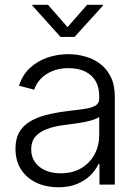

<svg xmlns="http://www.w3.org/2000/svg" viewBox="-20 -774 581 805"><path d="M224.1 11.2Q174.8 11.2 134 -7.3Q93.3 -25.9 69.1 -62.3Q44.9 -98.6 44.9 -150.9Q44.9 -191.4 60.3 -218.8Q75.7 -246.1 103.8 -263.4Q131.8 -280.8 170.2 -291Q208.5 -301.3 254.9 -307.1Q300.8 -313 332 -317.1Q363.3 -321.3 379.6 -330.8Q396 -340.3 396 -360.4V-372.1Q396 -408.2 380.9 -434.1Q365.7 -460 337.2 -474.1Q308.6 -488.3 267.6 -488.3Q228.5 -488.3 199 -475.8Q169.4 -463.4 150.4 -443.1Q131.3 -422.9 123.5 -397.9L59.6 -414.6Q74.2 -460 105.5 -489Q136.7 -518.1 178.7 -532.5Q220.7 -546.9 266.6 -546.9Q300.8 -546.9 335.4 -537.6Q370.1 -528.3 398.4 -507.6Q426.8 -486.8 444.1 -452.4Q461.4 -418 461.4 -367.7V0H397V-85.9H392.6Q381.3 -61 358.9 -38.8Q336.4 -16.6 303 -2.7Q269.5 11.2 224.1 11.2ZM233.9 -47.4Q284.2 -47.4 320.6 -68.8Q356.9 -90.3 376.5 -127Q396 -163.6 396 -207.5V-284.2Q389.2 -277.8 373.3 -272.5Q357.4 -267.1 336.7 -262.9Q315.9 -258.8 294.4 -255.9Q272.9 -252.9 254.4 -250.5Q209.5 -245.1 177.2 -233.2Q145 -221.2 127.9 -200.7Q110.8 -180.2 110.8 -147.9Q110.8 -116.2 127 -93.8Q143.1 -71.3 170.9 -59.3Q198.7 -47.4 233.9 -47.4ZM181.2 -753.9 263.2 -660.2 345.2 -753.9H412.1V-751L292.5 -619.1H233.9L115.2 -751V-753.9Z"/></svg>

Font: Inter 18pt Light
Style: Regular
Weight: 300
Designer: Rasmus Andersson
Foundry: rsms
Version: Version 4.001;git-66647c0bb